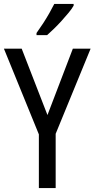

<svg xmlns="http://www.w3.org/2000/svg" viewBox="-20 -963 484 983"><path d="M223 -374 353 -714H444L265 -278V0H179V-275L0 -714H91ZM357 -934Q348 -918 331.5 -898Q315 -878 295.5 -856.5Q276 -835 256.5 -816Q237 -797 221 -783H167V-794Q185 -819 201.5 -844.5Q218 -870 232.5 -895.5Q247 -921 258 -943H357Z"/></svg>

Font: Noto Sans Arabic Condensed
Style: Regular
Weight: 400
Width: 3
Designer: Monotype Design Team, Nadine Chahine, Nizar Qandah and Khaled Hosny
Foundry: Monotype Imaging Inc.
Version: Version 2.012